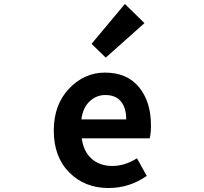

<svg xmlns="http://www.w3.org/2000/svg" viewBox="-20 -944 1040 978"><path d="M532.2 13.7Q412.1 13.7 333 -65.4Q253.9 -144.5 253.9 -279.3Q253.9 -410.2 331.5 -492.2Q409.2 -574.2 514.6 -574.2Q627 -574.2 688 -500Q749 -425.8 749 -305.7Q749 -261.7 742.2 -239.3H396.5Q405.3 -171.9 446.8 -135.3Q488.3 -98.6 551.8 -98.6Q616.2 -98.6 677.7 -137.7L727.5 -47.9Q639.6 13.7 532.2 13.7ZM394.5 -335.9H623Q623 -394.5 596.2 -427.2Q569.3 -460 516.6 -460Q470.7 -460 436.5 -427.7Q402.3 -395.5 394.5 -335.9ZM518.6 -650.4 446.3 -720.7 616.2 -923.8 715.8 -826.2Z"/></svg>

Font: GenEi Gothic M Regular
Style: Bold
Weight: 700
Designer: o_tamon (Modified); [Source Han Sans]
Ryoko NISHIZUKA  (kana & ideographs); Paul D. Hunt (Latin, Greek & Cyrillic); Wenl
Version: Version 1.1a;Original Version 1.004